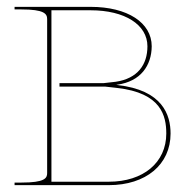

<svg xmlns="http://www.w3.org/2000/svg" viewBox="-20 -540 545 560"><path d="M422.5 -405C422.5 -474 351.5 -520 244.5 -520H22.5V-512.5H42.5C108.5 -512.5 117.5 -500 117.5 -484.5V-35C117.5 -20.5 111 -7.5 42.5 -7.5H22.5V0H297.5C405.5 0 477.5 -60 477.5 -150.5C477.5 -204.5 454.5 -277.5 322 -292H320.5V-293H322C390.5 -302.5 422 -349 422.5 -405ZM465 -150.5C465 -66 398 -10 297.5 -10H130V-510H244.5C344 -510 410 -468 410 -405C410 -352 382 -311 317.5 -301.5L282 -297.5H153.5V-287.5H286L321.5 -283.5C450.5 -269 465 -202 465 -150.5Z"/></svg>

Font: ZnikomitSC
Style: Regular
Weight: 100
Designer: gluk
Foundry: gluk
Version: Version 0.55